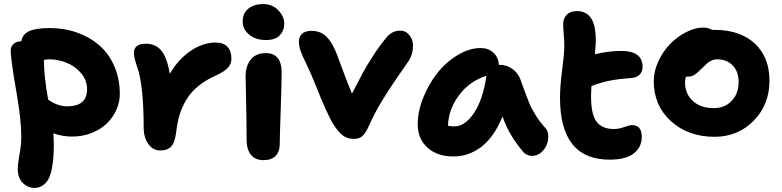

<svg xmlns="http://www.w3.org/2000/svg" viewBox="-20 -709 3825 939"><path d="M147.9 210Q116.2 210 91.6 185.8Q66.9 161.6 66.9 117.2Q66.9 91.3 75.4 45.9Q84 0.5 84 -42Q84 -124 60.1 -259.8Q36.1 -395.5 32.2 -457Q31.2 -479.5 45.2 -493.2Q59.1 -506.8 83 -506.8H84Q89.8 -542.5 123.8 -557.1Q157.7 -571.8 224.1 -571.8Q294.4 -571.8 356.2 -550Q418 -528.3 464.8 -488Q511.7 -447.8 538.8 -386Q565.9 -324.2 565.9 -249Q565.9 -210 549.6 -172.9Q533.2 -135.7 503.7 -106.4Q474.1 -77.1 429.4 -59.1Q384.8 -41 332 -41Q285.6 -41 241.2 -57.1Q243.2 -22.9 243.2 -4.9Q243.2 30.8 241.2 58.8Q239.3 86.9 233.4 116.5Q227.5 146 217.5 165.5Q207.5 185.1 189.7 197.5Q171.9 210 147.9 210ZM194.8 -414.1Q194.8 -335.4 215.8 -221.2Q233.9 -210 241.7 -205.6Q249.5 -201.2 268.8 -195.1Q288.1 -189 308.1 -189Q405.8 -189 405.8 -272Q405.8 -316.9 376.5 -351.3Q347.2 -385.7 305.4 -402.3Q263.7 -418.9 220.2 -418.9Q216.3 -418.9 212.2 -418.5Q208 -418 202.9 -417.2Q197.8 -416.5 194.8 -416Z M763.7 26.9Q728 26.9 705.3 -4.9Q682.6 -36.6 682.6 -86.9Q682.6 -293.5 649.9 -384.8Q634.8 -427.2 634.8 -450.2Q634.8 -495.1 693.8 -495.1Q740.2 -495.1 768.6 -462.2Q796.9 -429.2 810.5 -348.1Q853.5 -421.4 913.8 -461.2Q974.1 -501 1033.7 -501Q1073.2 -501 1092.5 -480Q1111.8 -459 1111.8 -421.9Q1111.8 -396.5 1095.2 -378.2Q1078.6 -359.9 1040.5 -341.8Q988.8 -319.3 951.7 -289.6Q914.6 -259.8 892.6 -223.4Q870.6 -187 858.9 -149.2Q847.2 -111.3 841.8 -64Q835.4 -11.2 816.9 7.8Q798.3 26.9 763.7 26.9Z M1281.2 -513.2Q1231 -513.2 1199 -539.3Q1167 -565.4 1167 -604Q1167 -644 1194.3 -666.5Q1221.7 -689 1266.1 -689Q1312.5 -689 1341.3 -658.7Q1370.1 -628.4 1370.1 -592.8Q1370.1 -559.6 1348.4 -536.4Q1326.7 -513.2 1281.2 -513.2ZM1269 74.2Q1227.1 74.2 1206.5 47.1Q1186 20 1186 -24.9Q1186 -121.1 1183.6 -211.9Q1181.2 -302.7 1181.2 -335.9Q1181.2 -385.7 1206.1 -417.5Q1231 -449.2 1281.2 -449.2Q1317.4 -449.2 1337.2 -426.3Q1356.9 -403.3 1357.4 -356.9Q1357.9 -321.3 1353 -178.5Q1348.1 -35.6 1348.1 -2.9Q1348.1 31.7 1328.4 53Q1308.6 74.2 1269 74.2Z M1710 -29.8Q1679.2 -29.8 1657.5 -45.9Q1635.7 -62 1611.8 -99.1Q1582.5 -143.6 1521 -298.8Q1502.9 -344.7 1480.5 -391.4Q1458 -438 1450 -460Q1441.9 -481.9 1441.9 -506.8Q1441.9 -529.8 1457.3 -543.9Q1472.7 -558.1 1503.9 -558.1Q1548.8 -558.1 1578.1 -528.1Q1607.4 -498 1628.9 -439.9Q1675.8 -312 1701.2 -251Q1735.4 -317.4 1754.6 -353Q1773.9 -388.7 1805.2 -437Q1836.4 -485.4 1871.1 -526.9Q1897.9 -559.1 1938 -559.1Q1964.8 -559.1 1982.4 -536.9Q2000 -514.6 2000 -485.8Q2000 -445.8 1980 -413.1Q1967.8 -395.5 1934.8 -347.7Q1901.9 -299.8 1890.1 -282Q1878.4 -264.2 1855 -226.8Q1831.5 -189.5 1813.7 -154.5Q1795.9 -119.6 1775.9 -76.2Q1762.2 -50.3 1748 -40Q1733.9 -29.8 1710 -29.8Z M2196.8 56.2Q2118.7 56.2 2070.8 13.2Q2022.9 -29.8 2022.9 -101.1Q2022.9 -164.1 2049.8 -231.2Q2076.7 -298.3 2118.9 -351.8Q2161.1 -405.3 2218.3 -439.7Q2275.4 -474.1 2331.5 -474.1Q2367.7 -474.1 2392.3 -452.1Q2417 -430.2 2419.9 -391.1L2421.9 -392.1Q2459 -392.1 2486.8 -371.3Q2514.6 -350.6 2525.9 -318.8Q2528.8 -310.1 2539.3 -281.2Q2549.8 -252.4 2553.2 -243.7Q2556.6 -234.9 2565.7 -211.9Q2574.7 -189 2581.3 -177.7Q2587.9 -166.5 2598.4 -147.9Q2608.9 -129.4 2621.1 -114Q2633.3 -98.6 2647.9 -82Q2660.6 -68.4 2661.4 -44.9Q2662.1 -21.5 2653.3 0Q2644.5 21.5 2625.5 37.4Q2606.4 53.2 2583.5 53.2Q2553.2 53.2 2535.6 29.8Q2501.5 -11.2 2478.8 -49.6Q2456.1 -87.9 2437.5 -139.2Q2416 -85.9 2387.9 -47.4Q2359.9 -8.8 2328.4 13.4Q2296.9 35.6 2264.4 45.9Q2231.9 56.2 2196.8 56.2ZM2201.7 -90.8Q2253.9 -90.8 2297.9 -156Q2341.8 -221.2 2358.9 -337.9Q2277.8 -313.5 2225.6 -244.1Q2173.3 -174.8 2170.9 -94.2Q2186 -90.8 2201.7 -90.8Z M2961.4 71.8Q2718.8 71.8 2718.8 -231Q2718.8 -286.1 2728.8 -363Q2738.8 -439.9 2739.7 -474.1Q2740.2 -504.9 2737.1 -541.5Q2733.9 -578.1 2734.4 -591.8Q2734.4 -618.7 2751.5 -636.7Q2768.6 -654.8 2801.8 -654.8Q2848.6 -654.8 2872.1 -617.9Q2895.5 -581.1 2893.6 -499Q2891.6 -462.9 2889.6 -443.8Q2959 -460 3018.6 -460Q3122.6 -460 3122.6 -381.8Q3122.6 -357.4 3107.2 -343Q3091.8 -328.6 3065.4 -327.1Q3002.4 -322.8 2960.4 -314.2Q2918.5 -305.7 2872.6 -288.1Q2870.6 -255.9 2870.6 -236.8Q2870.6 -149.9 2897.5 -114Q2924.3 -78.1 2981.4 -78.1Q3007.3 -78.1 3033 -87.6Q3058.6 -97.2 3070.8 -97.2Q3118.7 -97.2 3118.7 -39.1Q3118.7 10.7 3079.6 41.3Q3040.5 71.8 2961.4 71.8Z M3475.1 -40Q3345.2 -40 3261.2 -116.5Q3177.2 -192.9 3177.2 -312Q3177.2 -360.8 3200 -409.7Q3222.7 -458.5 3257.6 -494.1Q3292.5 -529.8 3335.9 -552Q3379.4 -574.2 3419.4 -574.2Q3442.4 -574.2 3462.4 -563H3473.1Q3599.6 -563 3671.4 -496.1Q3743.2 -429.2 3743.2 -314Q3743.2 -197.3 3666 -118.7Q3588.9 -40 3475.1 -40ZM3330.1 -307.1Q3330.1 -250 3368.4 -215.1Q3406.7 -180.2 3470.2 -180.2Q3524.4 -180.2 3558.3 -215.6Q3592.3 -251 3592.3 -308.1Q3592.3 -358.9 3563.5 -388.9Q3534.7 -418.9 3487.3 -418.9Q3472.7 -418.9 3459.5 -412.6Q3446.3 -406.2 3438.2 -399.2Q3430.2 -392.1 3413.1 -375Q3388.7 -350.6 3375.2 -342.3Q3361.8 -334 3340.3 -334H3334.5Q3330.1 -314.5 3330.1 -307.1Z"/></svg>

Font: Shantell Sans Bouncy
Style: Bold
Weight: 700
Designer: Stephen Nixon, Anya Danilova, Shantell Martin
Foundry: Arrow Type
Version: Version 1.006;[9816181b4]